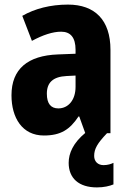

<svg xmlns="http://www.w3.org/2000/svg" viewBox="-20 -580 557 836"><path d="M390 99C390 68 404 44 446 0H461V-363C461 -493 393 -560 276 -560C199 -560 131 -542 77 -511L119 -402C167 -428 210 -442 246 -442C287 -442 309 -417 309 -363V-346L232 -343C101 -338 30 -280 30 -165C30 -67 77 10 171 10C245 10 284 -16 322 -73H325L351 -1C299 42 279 87 279 129C279 196 323 236 402 236C433 236 457 230 474 223V129C464 134 449 139 431 139C406 139 390 123 390 99ZM270 -249 309 -251V-202C309 -144 277 -108 234 -108C202 -108 184 -128 184 -172C184 -220 210 -246 270 -249Z"/></svg>

Font: Noto Sans Myanmar UI Condensed ExtraBold
Style: Regular
Weight: 800
Width: 3
Designer: Monotype Design Team
Foundry: Monotype Imaging Inc.
Version: Version 2.103